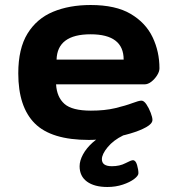

<svg xmlns="http://www.w3.org/2000/svg" viewBox="-20 -551 700 767"><path d="M335 8Q185 8 119 -58Q53 -124 53 -258Q53 -357 90 -417Q127 -477 192 -504Q257 -531 342 -531Q442 -531 502 -495.5Q562 -460 589.5 -402.5Q617 -345 617 -278Q617 -265 607.5 -250Q598 -235 584.5 -224.5Q571 -214 557 -214H204Q207 -163 237.5 -136Q268 -109 343 -109Q399 -109 440.5 -119Q482 -129 508.5 -139Q535 -149 545 -149Q555 -149 565 -134Q575 -119 582 -100.5Q589 -82 589 -72Q589 -57 564 -43Q539 -29 500 -17.5Q461 -6 417 1Q373 8 335 8ZM206 -313H474Q474 -414 342 -414Q209 -414 206 -313ZM409 196Q357 196 327.5 174.5Q298 153 298 113Q298 91 311.5 66Q325 41 350 18.5Q375 -4 407 -17L472 -10Q433 9 410 37Q387 65 387 85Q387 113 427 113Q458 113 481 101Q504 89 511 89Q522 89 527.5 108Q533 127 533 141Q533 151 516 164Q499 177 470.5 186.5Q442 196 409 196Z"/></svg>

Font: Asap Expanded
Style: Bold
Weight: 700
Width: 7
Designer: Pablo Cosgaya
Foundry: Omnibus-Type
Version: Version 3.001; ttfautohint (v1.8.4.7-5d5b)